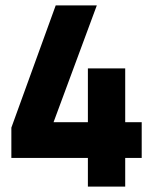

<svg xmlns="http://www.w3.org/2000/svg" viewBox="-20 -680 570 710"><path d="M305 10V-96H22V-208L186 -660H338L178 -228H305V-427H443V-228H504V-96H443V10Z"/></svg>

Font: TypoPRO Titillium Text
Style: 999 wt
Weight: 900
Designer: Accademia di Belle Arti di Urbino and others
Foundry: Accademia di Belle Arti di Urbino and others.
Version: Version 25.000